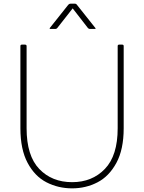

<svg xmlns="http://www.w3.org/2000/svg" viewBox="-20 -1006 791 1054"><path d="M92 -302V-753Q92 -761 100 -761H117Q126 -761 126 -753V-302Q126 -151 195.5 -78.5Q265 -6 376 -6Q486 -6 556 -79Q626 -152 626 -302V-753Q626 -761 634 -761H651Q659 -761 659 -753V-302Q659 -186 619 -112Q579 -38 515 -5Q451 28 376 28Q300 28 235.5 -5Q171 -38 131.5 -112Q92 -186 92 -302ZM500 -847H475Q467 -847 462 -853L379 -960L295 -853Q291 -847 282 -847H257Q250 -847 254 -853L355 -980Q360 -986 368 -986H389Q398 -986 402 -980L503 -853Q508 -847 500 -847Z"/></svg>

Font: LINE Seed JP_TTF Thin
Style: Regular
Weight: 250
Designer: LY Corporation & Fontrix & Fontworks
Version: Version 1.008